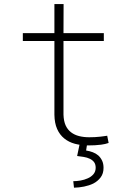

<svg xmlns="http://www.w3.org/2000/svg" viewBox="-20 -687 640 920"><path d="M284.7 -667.5H240.7V-528.3H89.4V-490.7H240.7V-137.7Q241.2 -97.2 253.7 -69.1Q266.1 -41 288.1 -23.4Q309.6 -5.9 339.1 2Q368.7 9.8 403.8 9.8Q419.4 9.8 434.6 9Q449.7 8.3 464.4 6.3Q474.6 4.9 483.6 2.9Q492.7 1 500.5 -2L493.7 -36.6Q486.8 -35.6 478.3 -34.4Q469.7 -33.2 461.4 -32.2Q448.2 -30.8 434.8 -30Q421.4 -29.3 407.7 -29.3Q381.3 -29.3 359.1 -34.9Q336.9 -40.5 320.3 -53.2Q303.7 -65.9 294.4 -86.4Q285.2 -106.9 284.2 -137.7V-490.7H477.5V-528.3H284.2ZM397.9 0H362.3L349.6 60.5Q364.7 62.5 380.9 64.9Q397 67.4 410.2 73.7Q422.9 79.6 430.7 89.8Q438.5 100.1 438.5 117.7Q438 136.2 427.2 148.4Q416.5 160.6 400.4 167.5Q384.3 174.8 366 178Q347.7 181.2 331.1 181.2L334.5 212.4Q358.4 211.9 382.8 207Q407.2 202.1 427.2 192.4Q448.7 181.2 462.4 162.8Q476.1 144.5 476.1 117.2Q476.1 97.2 469.2 82.8Q462.4 68.4 451.2 58.1Q439.9 48.3 424.6 42.5Q409.2 36.6 392.6 34.2Z"/></svg>

Font: Roboto Mono ExtraLight
Style: Regular
Weight: 250
Monospace: yes
Designer: Google
Version: Version 3.000